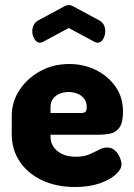

<svg xmlns="http://www.w3.org/2000/svg" viewBox="-20 -738 536 768"><path d="M280 10Q206 10 149 -16.5Q92 -43 59.5 -91Q27 -139 27 -202V-275Q27 -331 58 -378Q89 -425 141 -453.5Q193 -482 257 -482Q315 -482 363.5 -458Q412 -434 442 -391.5Q472 -349 472 -292Q472 -247 457.5 -227.5Q443 -208 420.5 -203.5Q398 -199 375 -199H182V-193Q182 -156 210 -133.5Q238 -111 284 -111Q315 -111 337 -120.5Q359 -130 376 -139Q393 -148 409 -148Q427 -148 440 -136Q453 -124 459.5 -108Q466 -92 466 -80Q466 -61 443 -40Q420 -19 378.5 -4.5Q337 10 280 10ZM182 -286H306Q317 -286 322 -291Q327 -296 327 -310Q327 -330 316.5 -343.5Q306 -357 289.5 -363.5Q273 -370 254 -370Q236 -370 219.5 -363.5Q203 -357 192.5 -343.5Q182 -330 182 -310ZM140 -567Q127 -567 118 -581.5Q109 -596 109 -613Q109 -626 115 -638Q121 -650 134 -657L238 -713Q248 -718 255 -718Q262 -718 272 -713L376 -657Q390 -650 395.5 -638Q401 -626 401 -613Q401 -596 392.5 -581.5Q384 -567 370 -567Q368 -567 365 -568Q362 -569 359 -570L255 -626L151 -570Q148 -569 145 -568Q142 -567 140 -567Z"/></svg>

Font: Dosis ExtraLight ExtraBold
Style: Regular
Weight: 800
Version: Version 3.001; ttfautohint (v1.8.2)